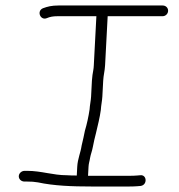

<svg xmlns="http://www.w3.org/2000/svg" viewBox="-20 -650 650 699"><path d="M69.4 11H79.4C94.3 11 104.2 11.6 118.3 14C175.6 26.4 242.2 29 313.5 29H450.5C460.5 29 470.2 28.7 479.5 28L491.6 27C517.6 23.8 515.2 -15 490.6 -12L478.6 -11C470.5 -10.3 461.9 -10 452.5 -10H300.5L302.3 -43C302.9 -55.6 306.1 -62.5 307.9 -75C310.6 -89.9 314.9 -98.3 318 -115C320.7 -128 320.7 -128 323.4 -141L329.8 -167C335.4 -191.1 343.6 -222.9 347.1 -250C347.9 -265.9 351.9 -283.7 352.6 -298L355.7 -356C356.7 -376.5 361.5 -391.1 362.6 -413L372 -591H572C582.6 -591 591.4 -599.4 592 -610C592.5 -620.6 584.6 -630 572 -630H193C167.9 -630 153.1 -626.1 136.4 -620C112.3 -609.9 127 -574.1 150.6 -584C161.8 -588.7 172.4 -591 189.9 -591H330.9L321.5 -412C321.2 -405.3 320.6 -399.7 319.7 -395L316.7 -377C315.7 -370.3 315 -363.3 314.6 -356L311.6 -298C310.8 -283.3 306.9 -266.5 306.2 -252C302.4 -226 296.2 -197.6 289.1 -174L283.7 -148C281.2 -138.7 279.1 -129.3 277.2 -120C273.5 -93.8 262.7 -71.9 261.2 -43L259.5 -11C245.5 -11 233.5 -11.3 223.6 -12C172.3 -12 130.4 -28 79.4 -28H69.4C58.9 -28 49 -19.6 48.4 -9C47.9 1.6 56.8 11 69.4 11Z"/></svg>

Font: Just Breathe
Style: Obl1
Weight: 400
Foundry: Cannot Into Space Fonts
Version: Version 0.72